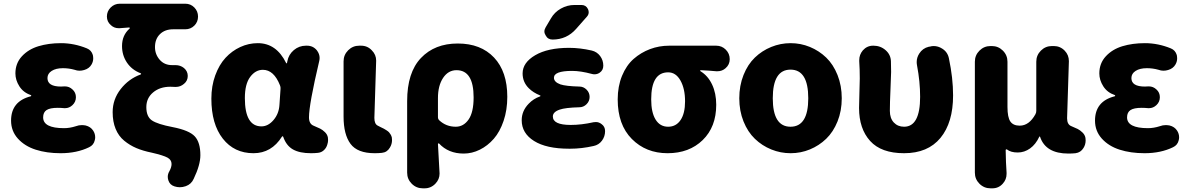

<svg xmlns="http://www.w3.org/2000/svg" viewBox="-20 -817 6460 1041"><path d="M308.6 13.7Q233.4 13.7 173.8 -5.4Q114.3 -24.4 77.1 -65.4Q40 -106.4 40 -163.1Q40 -267.6 146.5 -294.9Q149.4 -295.9 149.4 -298.3Q149.4 -300.8 146.5 -301.8Q106.4 -315.4 85 -349.1Q63.5 -382.8 63.5 -418.9Q63.5 -473.6 98.6 -511.7Q133.8 -549.8 188.5 -566.4Q243.2 -583 310.5 -583Q381.8 -583 451.2 -554.7Q475.6 -544.9 483.4 -518.6Q485.4 -508.8 485.4 -500Q485.4 -483.4 476.6 -467.8Q463.9 -445.3 436.5 -437.5Q423.8 -433.6 411.1 -433.6Q397.5 -433.6 384.8 -438.5Q353.5 -447.3 321.3 -447.3Q283.2 -447.3 260.3 -432.6Q237.3 -418 237.3 -393.6Q237.3 -347.7 310.5 -347.7Q319.3 -347.7 329.1 -348.6Q331.1 -348.6 332 -348.6Q355.5 -348.6 373 -332Q391.6 -315.4 391.6 -290Q391.6 -264.6 373 -247.1Q355.5 -230.5 333 -230.5Q331.1 -230.5 329.1 -230.5Q308.6 -232.4 293 -232.4Q251 -232.4 232.4 -220.2Q213.9 -208 213.9 -180.7Q213.9 -122.1 327.1 -122.1Q358.4 -122.1 391.6 -132.8Q407.2 -138.7 422.9 -138.7Q433.6 -138.7 444.3 -136.7Q471.7 -129.9 485.4 -108.4Q496.1 -91.8 496.1 -72.3Q496.1 -65.4 494.1 -57.6Q488.3 -30.3 462.9 -18.6Q396.5 13.7 308.6 13.7Z M1030.3 152.3Q1017.6 181.6 987.3 192.4Q970.7 198.2 955.1 198.2Q940.4 198.2 925.8 193.4Q900.4 185.5 892.6 160.2Q889.6 150.4 889.6 141.6Q889.6 126 898.4 111.3Q910.2 89.8 910.2 72.3Q910.2 49.8 888.2 37.6Q866.2 25.4 802.7 10.7Q754.9 1 719.2 -14.2Q683.6 -29.3 653.3 -54.2Q623 -79.1 606.9 -118.2Q590.8 -157.2 590.8 -209Q590.8 -278.3 634.3 -334Q677.7 -389.6 742.2 -413.1Q745.1 -414.1 745.1 -416.5Q745.1 -418.9 742.2 -419.9Q694.3 -438.5 668 -478Q641.6 -517.6 641.6 -567.4Q641.6 -626 682.6 -662.1Q684.6 -664.1 683.6 -666Q682.6 -668 679.7 -668Q631.8 -665 628.9 -664.1Q626 -664.1 623 -664.1Q598.6 -664.1 581.1 -680.7Q559.6 -699.2 559.6 -727.5Q559.6 -755.9 580.1 -776.4Q600.6 -796.9 629.9 -796.9H984.4Q1013.7 -796.9 1033.7 -776.4Q1053.7 -755.9 1053.7 -727.1Q1053.7 -698.2 1033.7 -678.2Q1013.7 -658.2 984.4 -658.2H918.9Q874 -658.2 847.2 -631.8Q820.3 -605.5 820.3 -561.5Q820.3 -522.5 845.7 -493.2Q871.1 -463.9 913.1 -463.9Q922.9 -463.9 929.7 -463.9Q930.7 -463.9 931.6 -463.9Q958 -463.9 977.5 -448.2Q998 -430.7 998 -405.3Q998 -378.9 977.5 -362.3Q958 -345.7 933.6 -345.7Q931.6 -345.7 929.7 -345.7Q917 -346.7 903.3 -346.7Q846.7 -346.7 810.1 -315.9Q773.4 -285.2 773.4 -236.3Q773.4 -184.6 803.7 -164.1Q834 -143.6 916 -127.9Q1005.9 -110.4 1036.1 -77.6Q1066.4 -44.9 1066.4 24.4Q1066.4 77.1 1030.3 152.3Z M1354.5 13.7Q1250 13.7 1188 -65.4Q1126 -144.5 1126 -282.2Q1126 -350.6 1147 -408.2Q1168 -465.8 1202.6 -503.4Q1237.3 -541 1282.7 -562Q1328.1 -583 1377.9 -583Q1478.5 -583 1531.2 -475.6Q1532.2 -473.6 1534.2 -473.6Q1536.1 -473.6 1536.1 -475.6L1538.1 -485.4Q1544.9 -521.5 1573.2 -545.4Q1601.6 -569.3 1638.7 -569.3H1644.5Q1677.7 -569.3 1698.2 -543.9Q1712.9 -524.4 1712.9 -502.9Q1712.9 -495.1 1710.9 -486.3Q1655.3 -251 1655.3 -180.7Q1655.3 -144.5 1681.6 -134.8Q1703.1 -126 1715.8 -119.6Q1728.5 -113.3 1741.7 -100.6Q1754.9 -87.9 1757.8 -71.3Q1758.8 -64.5 1758.8 -57.6Q1758.8 -45.9 1754.9 -34.2Q1750 -15.6 1736.3 -2.9Q1722.7 9.8 1704.1 11.7Q1686.5 13.7 1666 13.7Q1604.5 13.7 1568.4 -6.8Q1532.2 -27.3 1515.6 -75.2Q1514.6 -78.1 1512.2 -78.1Q1509.8 -78.1 1508.8 -76.2Q1452.1 13.7 1354.5 13.7ZM1397.5 -131.8Q1433.6 -131.8 1462.9 -166Q1492.2 -200.2 1495.1 -248L1501 -335Q1502 -345.7 1498 -354.5Q1464.8 -438.5 1405.3 -438.5Q1365.2 -438.5 1336.4 -399.9Q1307.6 -361.3 1307.6 -285.2Q1307.6 -131.8 1397.5 -131.8Z M2011.7 13.7Q1918 13.7 1880.4 -37.1Q1842.8 -87.9 1842.8 -184.6V-484.4Q1842.8 -519.5 1867.7 -544.4Q1892.6 -569.3 1927.7 -569.3H1937.5Q1972.7 -569.3 1996.1 -543.9Q2019.5 -520.5 2019.5 -488.3L2009.8 -177.7Q2009.8 -144.5 2028.3 -135.7Q2031.2 -133.8 2044.4 -127.4Q2057.6 -121.1 2061.5 -119.1Q2065.4 -117.2 2075.2 -110.8Q2085 -104.5 2089.4 -99.6Q2093.8 -94.7 2098.1 -87.4Q2102.5 -80.1 2104.5 -71.3Q2105.5 -64.5 2105.5 -57.6Q2105.5 -35.2 2093.8 -16.6Q2079.1 8.8 2050.8 11.7Q2033.2 13.7 2011.7 13.7Z M2272.5 204.1Q2237.3 204.1 2212.4 179.2Q2187.5 154.3 2187.5 119.1V-268.6Q2187.5 -423.8 2262.2 -502.4Q2336.9 -581.1 2461.9 -581.1Q2586.9 -581.1 2658.7 -504.9Q2730.5 -428.7 2730.5 -292Q2730.5 -220.7 2710.4 -161.6Q2690.4 -102.5 2657.2 -64.5Q2624 -26.4 2581.5 -5.4Q2539.1 15.6 2494.1 15.6Q2411.1 15.6 2360.4 -39.1Q2359.4 -40 2356.9 -39.6Q2354.5 -39.1 2354.5 -36.1Q2363.3 109.4 2363.3 124Q2363.3 155.3 2340.8 178.7Q2316.4 204.1 2282.2 204.1ZM2451.2 -129.9Q2493.2 -129.9 2520.5 -168.9Q2547.9 -208 2547.9 -289.1Q2547.9 -436.5 2455.1 -436.5Q2410.2 -436.5 2382.3 -394.5Q2354.5 -352.5 2354.5 -285.2V-181.6Q2354.5 -171.9 2361.3 -165Q2398.4 -129.9 2451.2 -129.9Z M2966.8 -716.8Q2986.3 -751 3021 -770.5Q3055.7 -790 3094.7 -790H3132.8Q3157.2 -790 3168 -767.6Q3171.9 -758.8 3171.9 -751Q3171.9 -737.3 3162.1 -726.6L3103.5 -660.2Q3052.7 -602.5 2975.6 -602.5Q2950.2 -602.5 2938.5 -625Q2931.6 -635.7 2931.6 -646.5Q2931.6 -657.2 2938.5 -668.9ZM3074.2 -139.6Q3132.8 -139.6 3198.2 -154.3Q3205.1 -155.3 3210.9 -155.3Q3227.5 -155.3 3241.2 -144.5Q3260.7 -130.9 3260.7 -106.4Q3260.7 -77.1 3243.7 -54.2Q3226.6 -31.2 3198.2 -25.4Q3133.8 -10.7 3071.3 -10.7Q3068.4 -10.7 3065.4 -10.7Q2942.4 -10.7 2875.5 -52.7Q2808.6 -94.7 2808.6 -165Q2808.6 -215.8 2846.7 -254.9Q2873 -282.2 2907.2 -293.9Q2910.2 -294.9 2910.2 -297.4Q2910.2 -299.8 2908.2 -299.8Q2871.1 -314.5 2846.7 -338.9Q2813.5 -372.1 2813.5 -418.9Q2813.5 -477.5 2881.8 -517.6Q2950.2 -557.6 3065.4 -557.6Q3125 -557.6 3188.5 -543Q3216.8 -536.1 3233.9 -513.2Q3251 -490.2 3251 -460.9Q3251 -436.5 3231.4 -422.9Q3218.8 -414.1 3203.1 -414.1Q3196.3 -414.1 3189.5 -416Q3127.9 -432.6 3082 -432.6Q2983.4 -432.6 2983.4 -395.5Q2983.4 -372.1 3018.6 -359.4Q3048.8 -349.6 3121.1 -347.7Q3143.6 -347.7 3160.2 -331.1Q3176.8 -314.5 3176.8 -291.5Q3176.8 -268.6 3160.2 -252Q3143.6 -235.4 3121.1 -235.4Q3044.9 -233.4 3014.6 -222.7Q2977.5 -210 2977.5 -185.5Q2977.5 -139.6 3074.2 -139.6Z M3599.6 13.7Q3482.4 13.7 3405.8 -63.5Q3329.1 -140.6 3329.1 -278.3Q3329.1 -348.6 3352.5 -405.8Q3376 -462.9 3415.5 -497.6Q3455.1 -532.2 3504.4 -550.8Q3553.7 -569.3 3608.4 -569.3H3863.3Q3893.6 -569.3 3915 -547.9Q3936.5 -526.4 3936.5 -496.1Q3936.5 -466.8 3914.1 -447.3Q3895.5 -430.7 3870.1 -430.7Q3867.2 -430.7 3863.3 -430.7Q3822.3 -434.6 3778.3 -436.5Q3776.4 -436.5 3776.4 -434.1Q3776.4 -431.6 3778.3 -430.7Q3818.4 -406.2 3840.8 -358.9Q3863.3 -311.5 3863.3 -249Q3863.3 -128.9 3790 -57.6Q3716.8 13.7 3599.6 13.7ZM3602.5 -129.9Q3645.5 -129.9 3669.9 -166Q3694.3 -202.1 3694.3 -267.6Q3694.3 -335.9 3669.4 -380.4Q3644.5 -424.8 3602.5 -424.8Q3510.7 -424.8 3510.7 -278.3Q3510.7 -207 3534.7 -168.5Q3558.6 -129.9 3602.5 -129.9Z M3988.3 -284.2Q3988.3 -352.5 4011.2 -410.2Q4034.2 -467.8 4072.8 -504.9Q4111.3 -542 4161.6 -562.5Q4211.9 -583 4266.6 -583Q4321.3 -583 4371.1 -562.5Q4420.9 -542 4459.5 -504.9Q4498 -467.8 4521 -410.2Q4543.9 -352.5 4543.9 -284.2Q4543.9 -215.8 4521 -158.7Q4498 -101.6 4459.5 -64.5Q4420.9 -27.3 4371.1 -6.8Q4321.3 13.7 4266.6 13.7Q4211.9 13.7 4161.6 -6.8Q4111.3 -27.3 4072.8 -64.5Q4034.2 -101.6 4011.2 -158.7Q3988.3 -215.8 3988.3 -284.2ZM4362.3 -284.2Q4362.3 -439.5 4266.1 -439.5Q4169.9 -439.5 4169.9 -284.2Q4169.9 -129.9 4266.1 -129.9Q4362.3 -129.9 4362.3 -284.2Z M4881.8 13.7Q4757.8 13.7 4697.8 -52.7Q4637.7 -119.1 4637.7 -231.4Q4637.7 -257.8 4639.6 -311.5Q4641.6 -365.2 4641.6 -391.6Q4641.6 -441.4 4638.7 -484.4Q4638.7 -488.3 4638.7 -491.2Q4638.7 -520.5 4658.2 -543.9Q4680.7 -569.3 4713.9 -569.3H4715.8Q4753.9 -569.3 4781.7 -544.9Q4809.6 -520.5 4810.5 -484.4Q4811.5 -460 4811.5 -426.8Q4811.5 -409.2 4808.1 -333.5Q4804.7 -257.8 4804.7 -215.8Q4804.7 -175.8 4826.2 -152.8Q4847.7 -129.9 4881.8 -129.9Q4968.8 -129.9 4968.8 -292Q4968.8 -374 4952.1 -461.9Q4950.2 -471.7 4950.2 -480.5Q4950.2 -504.9 4963.9 -526.4Q4982.4 -555.7 5015.6 -563.5L5022.5 -564.5Q5032.2 -567.4 5042 -567.4Q5066.4 -567.4 5087.9 -553.7Q5118.2 -535.2 5125 -500Q5147.5 -393.6 5147.5 -299.8Q5147.5 -152.3 5079.1 -69.3Q5010.7 13.7 4881.8 13.7Z M5350.6 204.1Q5315.4 204.1 5290.5 179.2Q5265.6 154.3 5265.6 119.1V-482.4Q5265.6 -517.6 5290.5 -542.5Q5315.4 -567.4 5350.6 -567.4H5357.4Q5392.6 -567.4 5417.5 -542.5Q5442.4 -517.6 5442.4 -482.4V-237.3Q5442.4 -180.7 5458 -158.2Q5473.6 -135.7 5508.8 -135.7Q5559.6 -135.7 5593.8 -197.3Q5598.6 -206.1 5598.6 -215.8V-482.4Q5598.6 -517.6 5623.5 -542.5Q5648.4 -567.4 5683.6 -567.4H5693.4Q5728.5 -567.4 5752.9 -542Q5775.4 -518.6 5775.4 -485.4L5765.6 -175.8Q5765.6 -141.6 5789.1 -132.8Q5810.5 -124 5823.2 -117.7Q5835.9 -111.3 5849.1 -98.6Q5862.3 -85.9 5865.2 -69.3Q5866.2 -62.5 5866.2 -55.7Q5866.2 -33.2 5854.5 -14.6Q5839.8 9.8 5811.5 13.7Q5793.9 15.6 5772.5 15.6Q5649.4 15.6 5619.1 -75.2Q5618.2 -77.1 5616.7 -77.1Q5615.2 -77.1 5615.2 -76.2Q5595.7 -34.2 5564.9 -12.2Q5534.2 9.8 5498 9.8Q5460 9.8 5439.5 -6.8Q5437.5 -7.8 5435.1 -6.8Q5432.6 -5.9 5432.6 -2.9Q5433.6 65.4 5437.5 119.1Q5437.5 123 5437.5 126Q5437.5 156.2 5417 178.7Q5394.5 204.1 5360.4 204.1Z M6185.5 13.7Q6110.4 13.7 6050.8 -5.4Q5991.2 -24.4 5954.1 -65.4Q5917 -106.4 5917 -163.1Q5917 -267.6 6023.4 -294.9Q6026.4 -295.9 6026.4 -298.3Q6026.4 -300.8 6023.4 -301.8Q5983.4 -315.4 5961.9 -349.1Q5940.4 -382.8 5940.4 -418.9Q5940.4 -473.6 5975.6 -511.7Q6010.7 -549.8 6065.4 -566.4Q6120.1 -583 6187.5 -583Q6258.8 -583 6328.1 -554.7Q6352.5 -544.9 6360.4 -518.6Q6362.3 -508.8 6362.3 -500Q6362.3 -483.4 6353.5 -467.8Q6340.8 -445.3 6313.5 -437.5Q6300.8 -433.6 6288.1 -433.6Q6274.4 -433.6 6261.7 -438.5Q6230.5 -447.3 6198.2 -447.3Q6160.2 -447.3 6137.2 -432.6Q6114.3 -418 6114.3 -393.6Q6114.3 -347.7 6187.5 -347.7Q6196.3 -347.7 6206.1 -348.6Q6208 -348.6 6209 -348.6Q6232.4 -348.6 6250 -332Q6268.6 -315.4 6268.6 -290Q6268.6 -264.6 6250 -247.1Q6232.4 -230.5 6210 -230.5Q6208 -230.5 6206.1 -230.5Q6185.5 -232.4 6169.9 -232.4Q6127.9 -232.4 6109.4 -220.2Q6090.8 -208 6090.8 -180.7Q6090.8 -122.1 6204.1 -122.1Q6235.4 -122.1 6268.6 -132.8Q6284.2 -138.7 6299.8 -138.7Q6310.5 -138.7 6321.3 -136.7Q6348.6 -129.9 6362.3 -108.4Q6373 -91.8 6373 -72.3Q6373 -65.4 6371.1 -57.6Q6365.2 -30.3 6339.8 -18.6Q6273.4 13.7 6185.5 13.7Z"/></svg>

Font: Gen Jyuu GothicX Heavy
Style: Bold
Weight: 900
Designer: [Source Han Sans]
Ryoko NISHIZUKA  (kana & ideographs); Paul D. Hunt (Latin, Greek & Cyrillic); Wenlong ZHANG  (bopomofo
Version: Version 1.002.20150607